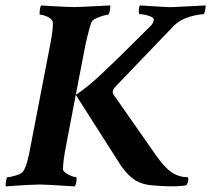

<svg xmlns="http://www.w3.org/2000/svg" viewBox="-33 -666 759 690"><path d="M-11.7 3.9Q-12.7 2.9 -12.7 -2Q-12.7 -8.8 -10.7 -19Q-8.8 -29.3 -6.8 -29.3Q3.9 -29.3 24.9 -35.6Q45.9 -42 50.8 -50.8Q58.6 -63.5 64.5 -84Q70.3 -104.5 75.2 -131.8L148.4 -510.7Q157.2 -557.6 157.2 -582Q157.2 -596.7 139.2 -605Q121.1 -613.3 110.4 -613.3Q109.4 -613.3 109.4 -617.2Q109.4 -640.6 115.2 -646.5Q129.9 -645.5 153.3 -644Q176.8 -642.6 199.7 -641.6Q222.7 -640.6 234.4 -640.6Q252 -640.6 363.3 -646.5V-641.6Q363.3 -633.8 360.8 -623.5Q358.4 -613.3 355.5 -613.3Q350.6 -613.3 337.4 -609.4Q324.2 -605.5 312.5 -600.1Q300.8 -594.7 297.9 -589.8Q293.9 -584 289.1 -566.4Q284.2 -548.8 280.3 -531.7Q276.4 -514.6 274.4 -506.8L239.3 -325.2Q280.3 -351.6 331.1 -399.4Q356.4 -422.9 400.9 -466.3Q445.3 -509.8 507.8 -572.3Q519.5 -584 519.5 -595.7Q519.5 -601.6 509.8 -606Q500 -610.4 488.3 -612.8Q476.6 -615.2 468.8 -615.2Q465.8 -615.2 465.8 -626Q465.8 -639.6 469.7 -646.5Q519.5 -643.6 549.8 -641.6Q580.1 -639.6 590.8 -640.6L706.1 -646.5Q706.1 -637.7 703.6 -626.5Q701.2 -615.2 698.2 -615.2Q625 -608.4 589.8 -571.3L381.8 -354.5Q372.1 -344.7 372.1 -335Q372.1 -331.1 375 -326.2L526.4 -109.4Q558.6 -63.5 584.5 -46.4Q610.4 -29.3 640.6 -29.3Q643.6 -29.3 643.6 -21.5Q643.6 -9.8 636.7 0Q623 2.9 594.7 3.4Q566.4 3.9 538.6 2Q510.7 0 497.1 -2Q463.9 -7.8 440.9 -26.9Q418 -45.9 399.4 -74.2L239.3 -325.2L203.1 -135.7Q198.2 -110.4 195.8 -90.8Q193.4 -71.3 193.4 -57.6Q193.4 -51.8 202.6 -44.9Q211.9 -38.1 223.1 -33.7Q234.4 -29.3 240.2 -29.3Q242.2 -29.3 242.2 -24.4Q242.2 -5.9 235.4 3.9Q221.7 2.9 196.8 1.5Q171.9 0 147.9 -1.5Q124 -2.9 111.3 -2.9Q95.7 -2.9 69.3 -1.5Q43 0 19.5 1.5Q-3.9 2.9 -11.7 3.9Z"/></svg>

Font: Crimson Text
Style: Bold Italic
Weight: 700
Italic angle: -11°
Designer: Sebastian Kosch
Foundry: Sebastian Kosch
Version: Version 1.100; ttfautohint (v1.8.4)